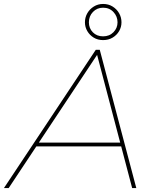

<svg xmlns="http://www.w3.org/2000/svg" viewBox="-63 -952 771 972"><path d="M-43 0 422 -700H442L627 0H606L426 -684H435L-19 0ZM106 -211 120 -230H555L561 -211ZM459 -749Q432 -749 411.5 -761.5Q391 -774 379 -794.5Q367 -815 367 -839Q367 -864 379 -885Q391 -906 412 -919Q433 -932 459 -932Q486 -932 507 -919Q528 -906 540 -885Q552 -864 552 -839Q552 -815 540 -794.5Q528 -774 507 -761.5Q486 -749 459 -749ZM459 -768Q491 -768 511.5 -789Q532 -810 532 -839Q532 -869 511.5 -891Q491 -913 459 -913Q428 -913 407.5 -891.5Q387 -870 387 -839Q387 -809 407 -788.5Q427 -768 459 -768Z"/></svg>

Font: Montserrat Thin Thin
Style: Italic
Weight: 250
Italic angle: -11.3°
Version: Version 9.000